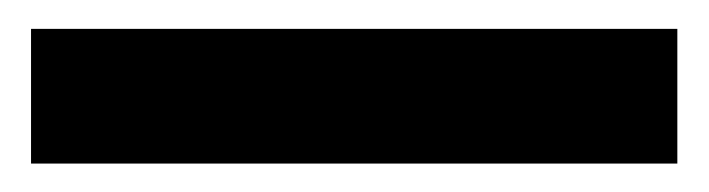

<svg xmlns="http://www.w3.org/2000/svg" viewBox="-20 -20 491 133"><path d="M449.2 93.3H1.5V0H449.2Z"/></svg>

Font: Vazir Medium FD
Style: Medium-FD
Weight: 500
Designer: Saber Rastikerdar
Foundry: Saber Rastikerdar
Version: Version 30.0.0